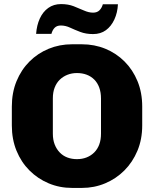

<svg xmlns="http://www.w3.org/2000/svg" viewBox="-20 -911 754 941"><path d="M333 10Q272 10 218.5 -12.5Q165 -35 124.5 -75.5Q84 -116 61 -172Q38 -228 38 -296V-389Q38 -457 61 -513Q84 -569 124.5 -609.5Q165 -650 218.5 -672Q272 -694 333 -694H381Q443 -694 496.5 -672Q550 -650 590.5 -609.5Q631 -569 654 -513Q677 -457 677 -389V-296Q677 -228 653.5 -172Q630 -116 589.5 -75.5Q549 -35 495.5 -12.5Q442 10 382 10ZM357 -131Q383 -131 404.5 -139.5Q426 -148 442 -164Q458 -180 466.5 -203Q475 -226 475 -256V-428Q475 -458 466.5 -481.5Q458 -505 442 -521Q426 -537 404.5 -545Q383 -553 357 -553Q332 -553 310.5 -544.5Q289 -536 273 -520.5Q257 -505 248 -482Q239 -459 239 -429V-256Q239 -226 248 -203Q257 -180 273 -163.5Q289 -147 310.5 -139Q332 -131 357 -131ZM157 -745Q160 -787 175 -820Q190 -853 216.5 -872Q243 -891 279 -891Q314 -891 341 -880.5Q368 -870 391.5 -859.5Q415 -849 436 -849Q456 -849 467.5 -860.5Q479 -872 484 -890H558Q556 -849 540.5 -815.5Q525 -782 499 -763Q473 -744 436 -744Q401 -744 373.5 -754.5Q346 -765 323.5 -775.5Q301 -786 278 -786Q259 -786 248 -775Q237 -764 232 -745Z"/></svg>

Font: Chivo Medium ExtraBold
Style: Regular
Weight: 800
Version: Version 2.002